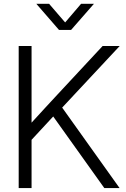

<svg xmlns="http://www.w3.org/2000/svg" viewBox="-20 -963 645 983"><path d="M75.7 0V-727.5H141.6V-335Q175.3 -372.1 208.5 -408Q241.7 -443.8 276.9 -481.9L505.4 -727.5H592.8L298.3 -412.1L592.3 0H514.2L252.4 -366.7L141.6 -247.1V0ZM231.4 -943.4 313.5 -848.1 395 -943.4H460.4V-942.9L343.8 -809.6H282.2L166.5 -942.9V-943.4Z"/></svg>

Font: Inter Display Light
Style: Regular
Weight: 300
Designer: Rasmus Andersson
Foundry: rsms
Version: Version 4.000;git-a52131595